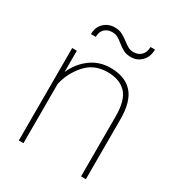

<svg xmlns="http://www.w3.org/2000/svg" viewBox="-170 -821 860 930"><g transform="rotate(30 260.0 -355.5)"><path d="M341 -621Q317 -621 301 -629Q285 -637 265 -653Q248 -667 235 -674Q222 -681 204 -681Q179 -681 162.5 -665.5Q146 -650 146 -621H119Q119 -660 143.5 -683.5Q168 -707 204 -707Q227 -707 243.5 -699Q260 -691 281 -675Q299 -661 311.5 -654.5Q324 -648 341 -648Q366 -648 383 -664.5Q400 -681 400 -711H425Q425 -671 401 -646Q377 -621 341 -621ZM74 -517H100V-398Q125 -455 173 -491Q221 -527 284 -527Q365 -527 407 -481Q449 -435 449 -335V0H422V-335Q422 -427 385.5 -464.5Q349 -502 282 -502Q206 -502 160 -449Q114 -396 100 -331V0H74Z"/></g></svg>

Font: FreesentationVF
Style: Regular
Weight: 400
Designer: glyphs from Roboto by Christian Robertson / Hangul glyphs from Noto Sans CJK(Source Han Sans) by Jang Soo-young and Kang
Foundry: PT&
Version: Version 2.001;Glyphs 3.3.1 (3343)